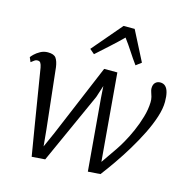

<svg xmlns="http://www.w3.org/2000/svg" viewBox="-117 -929 1042 1054"><g transform="rotate(15 403.5 -402.0)"><path d="M155 10 127 -159 75.5 -475.5Q72 -493.5 66.8 -501.2Q61.5 -509 52 -509Q41 -510 32 -503.2Q23 -496.5 14.5 -490L3.5 -515.5Q6.5 -521 19 -533.2Q31.5 -545.5 50.8 -556.2Q70 -567 93.5 -567Q128 -567 140 -549.8Q152 -532.5 156.5 -500L194.5 -155.5L203.5 -62L242 -148.5L414.5 -559H489.5L524 -154.5L532 -62L595.5 -154Q608 -172 626.5 -204.5Q645 -237 663.2 -278.2Q681.5 -319.5 694.2 -363.5Q707 -407.5 708 -447.5Q708.5 -464.5 704.8 -478.2Q701 -492 697 -503Q693 -514 693 -523.5Q693 -545 704 -556Q715 -567 732 -567Q750 -567 761.5 -556Q773 -545 778.5 -523.5Q784 -502 784 -470.5Q784 -431.5 768.2 -383Q752.5 -334.5 726.5 -282.2Q700.5 -230 669 -178Q637.5 -126 605 -79.2Q572.5 -32.5 544.5 4L474 9L439 -400L434.5 -467L412.5 -399L230.5 4.5ZM339.5 -622.5 312.5 -645.5 456.5 -814.5H519.5L606 -645.5L575.5 -622.5Q551 -656 529.8 -689Q508.5 -722 483.5 -755.5Q450 -722 413.2 -689Q376.5 -656 339.5 -622.5Z"/></g></svg>

Font: Merriweather Light 18pt Light
Style: Italic
Weight: 300
Italic angle: -7.8°
Version: Version 2.101